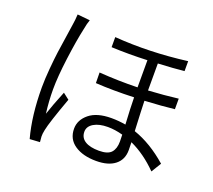

<svg xmlns="http://www.w3.org/2000/svg" viewBox="-131 -934 1261 1136"><g transform="rotate(20 500.0 -366.0)"><path d="M173.8 -760.7 252.9 -752.9Q244.1 -729.5 237.3 -691.4Q219.7 -612.3 204.1 -493.2Q188.5 -374 188.5 -294.9Q188.5 -221.7 198.2 -144.5Q218.8 -207 255.9 -297.9L294.9 -267.6Q234.4 -101.6 224.6 -51.8Q218.8 -24.4 219.7 -8.8L222.7 25.4L159.2 29.3Q122.1 -106.4 122.1 -283.2Q122.1 -334 127.9 -400.9Q133.8 -467.8 139.6 -510.3Q145.5 -552.7 155.8 -619.6Q166 -686.5 167 -695.3Q171.9 -723.6 173.8 -760.7ZM666 -139.6Q666 -165 665 -182.6Q615.2 -196.3 570.3 -196.3Q515.6 -196.3 481.9 -176.3Q448.2 -156.2 448.2 -123Q448.2 -85 479.5 -65.4Q510.7 -45.9 567.4 -45.9Q623 -45.9 644.5 -70.3Q666 -94.7 666 -139.6ZM906.2 -497.1V-430.7Q831.1 -421.9 719.7 -416Q720.7 -369.1 727.5 -227.5Q835.9 -190.4 939.5 -99.6L901.4 -37.1Q821.3 -118.2 731.4 -159.2Q732.4 -140.6 732.4 -109.4Q732.4 -49.8 690.4 -16.6Q648.4 16.6 572.3 16.6Q488.3 16.6 436.5 -18.6Q384.8 -53.7 384.8 -119.1Q384.8 -173.8 433.1 -213.4Q481.4 -252.9 572.3 -252.9Q617.2 -252.9 662.1 -245.1Q656.2 -345.7 655.3 -414.1Q524.4 -409.2 414.1 -416L413.1 -482.4Q535.2 -473.6 654.3 -476.6V-647.5Q539.1 -642.6 428.7 -647.5V-710.9Q646.5 -694.3 882.8 -724.6V-662.1Q819.3 -655.3 718.8 -650.4V-480.5Q819.3 -486.3 906.2 -497.1Z"/></g></svg>

Font: Gen Shin Gothic Monospace Normal
Style: Regular
Weight: 350
Designer: [Source Han Sans]
Ryoko NISHIZUKA  (kana & ideographs); Paul D. Hunt (Latin, Greek & Cyrillic); Wenlong ZHANG  (bopomofo
Version: Version 1.002.20150607